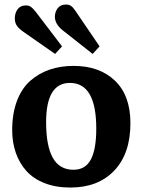

<svg xmlns="http://www.w3.org/2000/svg" viewBox="-20 -820 634 854"><path d="M392.1 -580.1 257.8 -686Q224.1 -713.9 224.1 -745.1Q224.1 -767.1 236.6 -783.4Q249 -799.8 273.9 -799.8Q287.1 -799.8 296.1 -793.5Q305.2 -787.1 315.9 -771L422.9 -613.8ZM225.1 -580.1 83 -679.2Q64.9 -691.9 55.4 -705.1Q45.9 -718.3 45.9 -738.8Q45.9 -761.7 58.3 -778.8Q70.8 -795.9 95.2 -795.9Q108.4 -795.9 117.4 -789.6Q126.5 -783.2 139.2 -767.1L255.9 -613.8ZM293 14.2Q228.5 14.2 178.5 -5.4Q128.4 -24.9 97.4 -59.6Q66.4 -94.2 50.3 -140.4Q34.2 -186.5 34.2 -241.2Q34.2 -314.9 55.4 -371.1Q76.7 -427.2 114.7 -460.7Q152.8 -494.1 201.2 -510.5Q249.5 -526.9 307.1 -526.9Q422.4 -526.9 491.2 -461.2Q560.1 -395.5 560.1 -272Q560.1 -136.7 488.3 -61.3Q416.5 14.2 293 14.2ZM307.1 -64.9Q359.4 -64.9 383.8 -110.1Q408.2 -155.3 408.2 -248Q408.2 -451.2 291 -451.2Q185.1 -451.2 185.1 -276.9Q185.1 -171.4 214.8 -118.2Q244.6 -64.9 307.1 -64.9Z"/></svg>

Font: Literata Book
Style: Bold
Weight: 700
Designer: Latin by Veronika Burian and Jose Scaglione. Greek by Irene Vlachou. Cyrillic by Vera Evstafieva
Foundry: TypeTogether
Version: Version 2.003;PS 002.003;hotconv 1.0.88;makeotf.lib2.5.64775